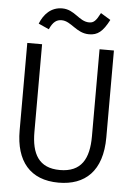

<svg xmlns="http://www.w3.org/2000/svg" viewBox="-56 -839 612 892"><g transform="rotate(5 250.0 -393.0)"><path d="M379 -791C360 -754 349 -743 328 -743C280 -743 257 -797 198 -797C146 -797 113 -762 95 -717L144 -695C160 -731 177 -742 200 -742C245 -742 272 -688 332 -688C372 -688 396 -707 425 -763ZM251 11C374 11 454 -60 454 -218V-623H387V-217C387 -112 352 -48 252 -48C153 -48 119 -113 119 -214V-623H50V-215C50 -72 118 11 251 11Z"/></g></svg>

Font: Inconsolata
Style: Regular
Weight: 400
Monospace: yes
Designer: Raph Levien, Cyreal, Brenton Simpson
Foundry: Raph Levien, Cyreal, Google
Version: Version 3.100